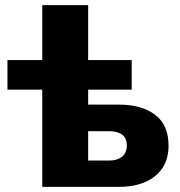

<svg xmlns="http://www.w3.org/2000/svg" viewBox="-20 -725 697 745"><path d="M144 0V-377H9V-492H144V-705H322V-492H491V-377H322V-319H442Q530 -319 582 -279.5Q634 -240 634 -160Q634 -108 610 -72.5Q586 -37 543 -18.5Q500 0 442 0ZM322 -102H403Q435 -102 453.5 -117Q472 -132 472 -161Q472 -190 453.5 -203Q435 -216 403 -216H322Z"/></svg>

Font: Nunito Sans 12pt Black
Style: Regular
Weight: 900
Designer: Vernon Adams
Foundry: Vernon Adams
Version: Version 3.101;gftools[0.9.27]